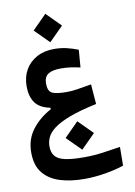

<svg xmlns="http://www.w3.org/2000/svg" viewBox="-106 -751 797 1133"><g transform="rotate(-10 293.0 -185.0)"><path d="M306.6 314.9Q226.1 314.9 162.1 295.4Q98.1 275.9 60.8 230.5Q23.4 185.1 23.4 106.9Q23.4 28.8 66.9 -28.8Q110.4 -86.4 181.6 -125V-133.8Q118.2 -146 91.3 -183.8Q64.5 -221.7 64.5 -282.2Q64.5 -338.4 88.9 -380.9Q113.3 -423.3 157.7 -447.5Q202.1 -471.7 261.2 -471.7Q302.7 -471.7 337.2 -463.4Q371.6 -455.1 405.3 -441.9L397 -336.9Q367.2 -343.8 339.4 -347.7Q311.5 -351.6 282.7 -351.6Q229.5 -351.6 204.8 -334.7Q180.2 -317.9 180.2 -278.8Q180.2 -232.9 205.3 -220.7Q230.5 -208.5 293 -208.5Q319.8 -208.5 354.7 -213.6Q389.6 -218.8 440.9 -228L450.2 -108.9Q349.1 -87.4 287.1 -63.7Q225.1 -40 192.1 -14.9Q159.2 10.3 147.5 36.4Q135.7 62.5 135.7 89.4Q135.7 126 152.8 147.7Q169.9 169.4 211.7 179Q253.4 188.5 326.2 188.5Q383.8 188.5 439.9 180.7Q496.1 172.9 544.9 165L543.9 276.9Q497.6 293 433.1 304Q368.7 314.9 306.6 314.9ZM247.6 -514.6 162.6 -599.6 247.6 -685.1 332.5 -599.6ZM323.2 142.6 238.3 57.6 323.2 -27.8 408.2 57.6Z"/></g></svg>

Font: Cascadia Code SemiBold
Style: Regular
Weight: 600
Monospace: yes
Designer: Aaron Bell
Foundry: Saja Typeworks
Version: Version 2404.023; ttfautohint (v1.8.4)